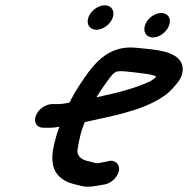

<svg xmlns="http://www.w3.org/2000/svg" viewBox="-20 -679 708 723"><path d="M526.7 -586C517.4 -560.8 529 -538 555.9 -538C582 -538 608.1 -560 616.6 -583C626.2 -609 612.9 -630 587 -630C562.7 -630 535.7 -610.3 526.7 -586ZM313.2 -614.5C303.6 -588.5 317.2 -567 343.2 -567C367.8 -567 395 -586.9 404.1 -611.5C413.7 -637.5 400.2 -659 374.2 -659C349.6 -659 322.3 -639.1 313.2 -614.5ZM343 -312.6C362.8 -345.1 397.5 -393.3 406.9 -401.9C412.2 -405.8 418.4 -409.2 420.1 -409.8C436.4 -412.7 454.6 -409.7 479.8 -407.2C514.9 -402.4 553.4 -400.5 568.3 -390.1C562.1 -383.7 558.4 -380.5 547.2 -373.8C493.2 -347.6 421.7 -329.1 343 -312.6ZM143.2 -198H171.2C180.4 -198 190.8 -199.6 203.6 -201.7L200.7 -194C195.6 -180.1 190.4 -162.4 184.2 -137.9C167.9 -68.5 178.9 -23.9 225.5 1.7C246.8 13.5 265.3 15.1 286.2 21.3C314.1 28.1 343.4 20.5 361.8 17.6L373.7 15.6C404.2 10.4 426 -18.5 428.3 -39.1C430.5 -58.2 416.4 -79.4 387.1 -72.1L376.1 -69.4C368.8 -68.1 359.3 -66.4 349 -64.5C341.4 -63.1 329.3 -68.5 310.7 -72.5C288.3 -77.4 273.5 -89.2 271.5 -107.3C270.9 -117.7 282.1 -173.4 289.7 -194L299 -219.2C340.9 -228.2 415.4 -244.6 442.4 -252.1C496.9 -266.6 550.7 -284.7 599.5 -318.8C620.3 -333.3 633.3 -349.9 644.5 -362.8C677.1 -400.2 671.9 -437.4 652.9 -457.1C616 -493.4 540.5 -493.5 482.5 -499.9C482.1 -499.9 481.5 -500 481 -500C395.4 -503.9 342.9 -453.6 293.3 -379.3C268.1 -342.4 255.2 -319.5 241.5 -292.4C228.4 -289.8 209.7 -287 204.1 -287H176.1C153.1 -287 124.5 -269 114.9 -243C105.7 -218.2 118.4 -198 143.2 -198Z"/></svg>

Font: Just Breathe
Style: BdObl7
Weight: 400
Foundry: Cannot Into Space Fonts
Version: Version 0.72